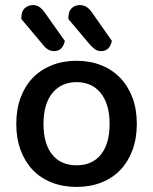

<svg xmlns="http://www.w3.org/2000/svg" viewBox="-20 -721 602 755"><path d="M518 -234Q518 -177 501 -131Q484 -85 453.5 -53Q423 -21 379 -3.5Q335 14 281 14Q227 14 183 -3.5Q139 -21 108.5 -53Q78 -85 61 -131Q44 -177 44 -234Q44 -291 61 -337Q78 -383 109 -415Q140 -447 184 -464.5Q228 -482 281 -482Q334 -482 378 -464.5Q422 -447 453 -414.5Q484 -382 501 -336.5Q518 -291 518 -234ZM281 -398Q221 -398 186 -355Q151 -312 151 -234Q151 -156 185 -113.5Q219 -71 281 -71Q343 -71 377 -113.5Q411 -156 411 -234Q411 -311 376.5 -354.5Q342 -398 281 -398ZM64 -646V-652Q64 -677 77.5 -689Q91 -701 110 -701Q124 -701 135 -693.5Q146 -686 155 -673L235 -560Q226 -520 193 -520Q179 -520 168 -527Q157 -534 149 -545ZM249 -646V-652Q249 -677 262 -689Q275 -701 294 -701Q309 -701 320.5 -693.5Q332 -686 341 -673L420 -560Q411 -520 378 -520Q364 -520 354 -527Q344 -534 334 -545Z"/></svg>

Font: Baloo Tammudu 2 Medium
Style: Regular
Weight: 500
Designer: Maithili Shingre, Omkar Shende and Ek Type
Foundry: Ek Type
Version: Version 1.640;hotconv 1.0.111;makeotfexe 2.5.65597; ttfautoh